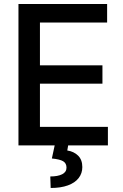

<svg xmlns="http://www.w3.org/2000/svg" viewBox="-20 -727 615 960"><path d="M72.3 -707H515.6V-614.3H179.7V-400.4H492.2V-308.6H179.7V-92.8H519.5V0H320.8L316.4 25.4Q349.1 30.3 370.4 51Q391.6 71.8 391.6 108.4Q391.6 139.6 373.3 163.3Q355 187 319.3 200Q283.7 212.9 233.4 212.9L231.4 155.3Q269 155.3 290.8 144.3Q312.5 133.3 312.5 111.3Q312.5 89.4 295.9 79.3Q279.3 69.3 239.3 65.4L253.4 0H72.3Z"/></svg>

Font: Pretendard JP Medium
Style: Regular
Weight: 500
Designer: Base glyphs from Inter by Rasmus Andersson; Hangeul glyphs from Noto Sans CJK(Source Han Sans) by Jang Soo-young and Kan
Foundry: Kil Hyung-jin
Version: Version 1.309